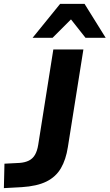

<svg xmlns="http://www.w3.org/2000/svg" viewBox="-56 -960 565 990"><path d="M-36 10 -33 -116 45 -120Q73 -122 93 -132Q113 -142 124.5 -162Q136 -182 141 -213L219 -705H374L294 -202Q284 -137 258 -92.5Q232 -48 183.5 -24Q135 0 56 5ZM112 -765 254 -940H380L489 -765H385L310 -860L215 -765Z"/></svg>

Font: Nunito Sans 12pt ExtraBold
Style: Italic
Weight: 800
Italic angle: -9°
Designer: Vernon Adams
Foundry: Vernon Adams
Version: Version 3.101;gftools[0.9.27]